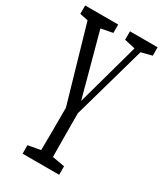

<svg xmlns="http://www.w3.org/2000/svg" viewBox="-208 -885 830 966"><g transform="rotate(30 207.0 -401.5)"><path d="M90.8 0V-49.3L189 -66.9H204.1L303.2 -49.3V0ZM161.6 0Q162.6 -40 163.1 -80.8Q163.6 -121.6 163.8 -166.3Q164.1 -210.9 164.1 -259.5Q164.1 -308.1 164.1 -360.8H230Q230 -308.1 230 -259.8Q230 -211.4 230.5 -167.5Q231 -123.5 231.2 -81.3Q231.4 -39.1 232.4 0ZM175.8 -268.6 21.5 -803.2H98.1L225.1 -333.5H201.7L206.5 -352.5L331.1 -803.2H367.7L216.8 -268.6ZM-9.3 -754.4V-803.2H182.6V-754.4L90.8 -736.8H75.7ZM251 -754.4V-803.2H411.6V-754.4L342.3 -736.8H328.1Z"/></g></svg>

Font: Scarab Serif
Style: Condensed
Weight: 400
Designer: John Roberts
Foundry: Scarab
Version: 1.0